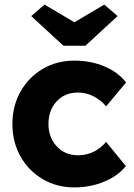

<svg xmlns="http://www.w3.org/2000/svg" viewBox="-20 -806 585 836"><path d="M304 10Q227 10 166 -26Q105 -62 69.5 -124.5Q34 -187 34 -266Q34 -345 69.5 -407.5Q105 -470 166 -506Q227 -542 304 -542Q375 -542 434.5 -517Q494 -492 529 -447L442 -343Q422 -368 389.5 -385.5Q357 -403 319 -403Q262 -403 226.5 -364.5Q191 -326 191 -266Q191 -208 227 -169Q263 -130 319 -130Q357 -130 387.5 -145Q418 -160 442 -188L528 -83Q494 -40 433.5 -15Q373 10 304 10ZM256 -607 116 -736 174 -786 304 -709 434 -786 492 -736 352 -607Z"/></svg>

Font: Lexend Deca
Style: Bold
Weight: 700
Designer: Bonnie Shaver-Troup, Thomas Jockin
Foundry: Lexend
Version: Version 1.008; ttfautohint (v1.8.4.7-5d5b)